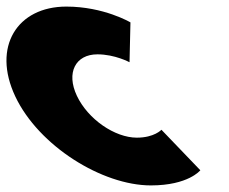

<svg xmlns="http://www.w3.org/2000/svg" viewBox="-115 -548 695 583"><path d="M180.9 -383C233.9 -383 278.3 -359 278.3 -359L281.1 -480C281.1 -480 200.4 -528 86.4 -528C-62.6 -528 -139.9 -406 -68.5 -255C2.4 -105 195.1 15 343.1 15C457.1 15 493.3 -31 493.3 -31L375.2 -154C375.2 -154 353.5 -130 300.5 -130C233.5 -130 152.1 -186 118.5 -257C85.4 -327 113.9 -383 180.9 -383Z"/></svg>

Font: Hussar
Style: BdOpOblFive
Weight: 700
Foundry: Cannot Into Space Fonts
Version: Version 2.00